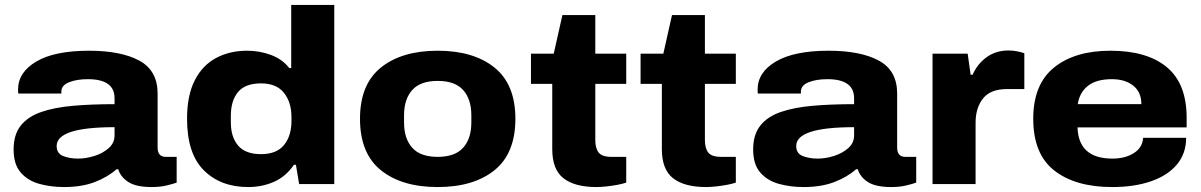

<svg xmlns="http://www.w3.org/2000/svg" viewBox="-20 -744 4856 776"><path d="M239 12Q185 12 138.5 -1Q92 -14 63.5 -47Q35 -80 35 -140Q35 -200 64 -236.5Q93 -273 147 -291.5Q201 -310 276 -316.5Q351 -323 443 -323V-347Q443 -424 335 -424Q290 -424 259 -411.5Q228 -399 228 -374V-366H54Q53 -372 53 -382Q53 -452 127 -495.5Q201 -539 340 -539Q469 -539 543 -499Q617 -459 617 -366V-148Q617 -110 650 -110H694V-6Q681 -1 654 5.5Q627 12 593 12Q530 12 498.5 -8.5Q467 -29 458 -60H451Q415 -28 362.5 -8Q310 12 239 12ZM296 -103Q327 -103 361 -113.5Q395 -124 419 -145Q443 -166 443 -197V-230Q209 -230 209 -154Q209 -124 235 -113.5Q261 -103 296 -103Z M983 12Q872 12 804 -55.5Q736 -123 736 -264Q736 -358 767 -419Q798 -480 853 -509.5Q908 -539 979 -539Q1029 -539 1075 -522Q1121 -505 1149 -469H1157V-724H1331V0H1189L1176 -78H1168Q1135 -30 1087 -9Q1039 12 983 12ZM1035 -121Q1098 -121 1128 -158Q1158 -195 1158 -255V-271Q1158 -331 1127.5 -369Q1097 -407 1035 -407Q971 -407 942 -372Q913 -337 913 -276V-250Q913 -190 942.5 -155.5Q972 -121 1035 -121Z M1749 12Q1604 12 1519.5 -56Q1435 -124 1435 -264Q1435 -403 1519.5 -471Q1604 -539 1749 -539Q1894 -539 1978.5 -471Q2063 -403 2063 -264Q2063 -124 1978.5 -56Q1894 12 1749 12ZM1749 -110Q1819 -110 1852 -147Q1885 -184 1885 -249V-278Q1885 -343 1852 -380Q1819 -417 1749 -417Q1679 -417 1646 -380Q1613 -343 1613 -278V-249Q1613 -184 1646 -147Q1679 -110 1749 -110Z M2391 12Q2303 12 2257.5 -23.5Q2212 -59 2212 -141V-405H2126V-527H2218L2253 -683H2386V-527H2511V-405H2386V-178Q2386 -145 2399.5 -127.5Q2413 -110 2452 -110H2511V-6Q2497 -1 2475.5 3Q2454 7 2431 9.5Q2408 12 2391 12Z M2834 12Q2746 12 2700.5 -23.5Q2655 -59 2655 -141V-405H2569V-527H2661L2696 -683H2829V-527H2954V-405H2829V-178Q2829 -145 2842.5 -127.5Q2856 -110 2895 -110H2954V-6Q2940 -1 2918.5 3Q2897 7 2874 9.5Q2851 12 2834 12Z M3228 12Q3174 12 3127.5 -1Q3081 -14 3052.5 -47Q3024 -80 3024 -140Q3024 -200 3053 -236.5Q3082 -273 3136 -291.5Q3190 -310 3265 -316.5Q3340 -323 3432 -323V-347Q3432 -424 3324 -424Q3279 -424 3248 -411.5Q3217 -399 3217 -374V-366H3043Q3042 -372 3042 -382Q3042 -452 3116 -495.5Q3190 -539 3329 -539Q3458 -539 3532 -499Q3606 -459 3606 -366V-148Q3606 -110 3639 -110H3683V-6Q3670 -1 3643 5.5Q3616 12 3582 12Q3519 12 3487.5 -8.5Q3456 -29 3447 -60H3440Q3404 -28 3351.5 -8Q3299 12 3228 12ZM3285 -103Q3316 -103 3350 -113.5Q3384 -124 3408 -145Q3432 -166 3432 -197V-230Q3198 -230 3198 -154Q3198 -124 3224 -113.5Q3250 -103 3285 -103Z M3749 0V-527H3891L3903 -442H3911Q3931 -487 3968.5 -513.5Q4006 -540 4056 -540Q4075 -540 4091.5 -536.5Q4108 -533 4120 -529V-384H4050Q3983 -384 3953 -346Q3923 -308 3923 -248V0Z M4475 12Q4327 12 4241.5 -54.5Q4156 -121 4156 -264Q4156 -403 4240 -471Q4324 -539 4468 -539Q4616 -539 4696 -472.5Q4776 -406 4776 -268V-229H4335Q4339 -103 4476 -103Q4528 -103 4563 -125.5Q4598 -148 4600 -187H4774Q4774 -124 4737 -79.5Q4700 -35 4632.5 -11.5Q4565 12 4475 12ZM4336 -323H4593Q4593 -372 4560 -398Q4527 -424 4474 -424Q4411 -424 4377 -397Q4343 -370 4336 -323Z"/></svg>

Font: Archivo SemiExpanded ExtraBold
Style: Regular
Weight: 800
Width: 6
Designer: Hector Gatti
Foundry: Omnibus-Type
Version: Version 2.001; ttfautohint (v1.8.3)